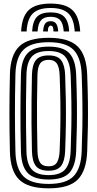

<svg xmlns="http://www.w3.org/2000/svg" viewBox="-20 -1016 530 1046"><path d="M245 10Q132.8 10 84.5 -37.4Q36.2 -84.8 34 -191Q32.5 -254.8 31.9 -307Q31.2 -359.2 31.4 -406.9Q31.5 -454.5 32.1 -503.6Q32.8 -552.8 34 -610Q36.2 -716 84.6 -763Q133 -810 245 -810Q355.2 -810 403.2 -762.9Q451.2 -715.8 455 -610Q458.2 -524.2 459 -457.2Q459.8 -390.2 458.8 -327.4Q457.8 -264.5 455 -191Q451 -85.8 403.8 -37.9Q356.5 10 245 10ZM245 -14Q340.8 -14 381.2 -56.5Q421.8 -99 425 -192Q427.8 -267.2 428.8 -330.8Q429.8 -394.2 428.9 -460.2Q428 -526.2 425 -609Q421.8 -701.8 381.1 -743.9Q340.5 -786 245 -786Q147.5 -786 106.8 -743.9Q66 -701.8 64 -609.2Q62.5 -545.8 61.9 -493.6Q61.2 -441.5 61.4 -394Q61.5 -346.5 62.1 -297.6Q62.8 -248.8 64 -191.8Q66 -98.8 106.8 -56.4Q147.5 -14 245 -14ZM245 -38Q164 -38 130 -74.6Q96 -111.2 94 -192.2Q92.5 -255.8 91.9 -307.9Q91.2 -360 91.4 -407.2Q91.5 -454.5 92.1 -503.2Q92.8 -552 94 -608.8Q95.8 -689.5 130.1 -725.8Q164.5 -762 245 -762Q325.5 -762 358.8 -724.9Q392 -687.8 395 -608Q398 -525.8 398.9 -459.9Q399.8 -394 398.8 -330.9Q397.8 -267.8 395 -193Q392 -113.8 359.1 -75.9Q326.2 -38 245 -38ZM245 -62Q308.8 -62 335.6 -93.8Q362.5 -125.5 365 -194Q367.8 -269.2 368.8 -332.4Q369.8 -395.5 368.9 -460.8Q368 -526 365 -606.8Q362.5 -672.5 336.9 -705.2Q311.2 -738 245 -738Q179 -738 152.2 -706.5Q125.5 -675 124 -608Q122.2 -523.8 121.6 -458.2Q121 -392.8 121.8 -330.5Q122.5 -268.2 124 -193Q125.5 -123 153.5 -92.5Q181.5 -62 245 -62ZM245 -86Q195.2 -86 175.2 -112.1Q155.2 -138.2 154 -193.5Q152.2 -277.8 151.6 -343.1Q151 -408.5 151.8 -470.6Q152.5 -532.8 154 -607.5Q155.2 -662.5 175.4 -688.2Q195.5 -714 245 -714Q295 -714 314.1 -686.6Q333.2 -659.2 335 -605.8Q337.8 -530.2 338.8 -467Q339.8 -403.8 338.9 -339.1Q338 -274.5 335 -194.8Q333 -139.8 313.4 -112.9Q293.8 -86 245 -86ZM245 -110Q277.5 -110 290.4 -131.2Q303.2 -152.5 305 -195.5Q308 -273.8 308.9 -337.6Q309.8 -401.5 308.9 -464.9Q308 -528.2 305 -605Q303.2 -651.2 289.4 -670.6Q275.5 -690 245 -690Q213.2 -690 199.1 -670.8Q185 -651.5 184 -606.8Q182.2 -523 181.6 -457.8Q181 -392.5 181.8 -330.6Q182.5 -268.8 184 -194.2Q185 -152 198 -131Q211 -110 245 -110ZM256 -996.5Q174 -996.5 136.6 -961.1Q99.2 -925.8 95 -844.5H125Q128.5 -913 159 -942.8Q189.5 -972.5 256 -972.5Q322 -972.5 352.5 -942.8Q383 -913 387 -844.5H417Q412 -925.8 374.6 -961.1Q337.2 -996.5 256 -996.5ZM256 -948.5Q204.8 -948.5 181.4 -924.4Q158 -900.2 155 -844.5H184.8Q187.2 -887.2 203.8 -905.9Q220.2 -924.5 256 -924.5Q291.5 -924.5 308 -905.9Q324.5 -887.2 327.2 -844.5H357Q353.8 -900.2 330.2 -924.4Q306.8 -948.5 256 -948.5ZM256 -900.5Q235.5 -900.5 226 -887.5Q216.5 -874.5 214.8 -844.5H240.8Q240.5 -861.5 245.1 -869Q249.8 -876.5 256 -876.5Q272.2 -876.5 271.2 -844.5H297.2Q295.2 -874.5 285.6 -887.5Q276 -900.5 256 -900.5Z"/></svg>

Font: Big Shoulders Inline Display Black
Style: Regular
Weight: 900
Designer: Patric King
Foundry: XO Type Co
Version: Version 1.000